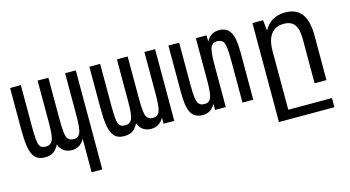

<svg xmlns="http://www.w3.org/2000/svg" viewBox="-83 -883 2574 1414"><g transform="rotate(-15 1204.0 -176.0)"><path d="M467.3 -46.9Q434.1 13.2 370.6 13.2Q337.4 13.2 311.8 -3.2Q286.1 -19.5 272 -55.7Q254.9 -20.5 230.2 -3.7Q205.6 13.2 165.5 13.2Q135.3 13.2 112.8 2.4Q90.3 -8.3 75.2 -37.1Q68.4 -50.3 63.2 -67.9Q58.1 -85.4 54.7 -108.6Q51.3 -131.8 49.6 -161.9Q47.9 -191.9 47.9 -230V-546.9H129.9V-233.9Q129.9 -175.8 132.8 -140.1Q134.3 -122.1 136.7 -107.7Q139.2 -93.3 145.3 -83Q151.4 -72.8 161.9 -67.4Q172.4 -62 189.9 -62Q211.9 -62 223.9 -69.8Q235.8 -77.6 242.7 -91.8Q250.5 -107.4 254.2 -140.6Q257.8 -173.8 257.8 -233.9V-546.9H339.8V-233.9Q339.8 -197.8 340.8 -173.1Q341.8 -148.4 343.8 -131.8Q345.7 -115.2 348.4 -105.5Q351.1 -95.7 354 -89.4Q360.4 -76.7 372.3 -69.3Q384.3 -62 403.8 -62Q424.8 -62 435.8 -70.3Q446.8 -78.6 452.6 -91.8Q460.9 -109.9 464.1 -144.5Q467.3 -179.2 467.3 -233.9V-546.9H548.8V208H467.3Z M770 13.2Q739.7 13.2 717.3 2.4Q694.8 -8.3 679.7 -37.1Q672.9 -50.3 667.7 -67.9Q662.6 -85.4 659.2 -108.6Q655.8 -131.8 654.1 -161.9Q652.3 -191.9 652.3 -230V-546.9H734.4V-233.9Q734.4 -175.8 737.3 -140.1Q738.8 -122.1 741.2 -107.7Q743.7 -93.3 749.8 -83Q755.9 -72.8 766.4 -67.4Q776.9 -62 794.4 -62Q816.4 -62 828.4 -69.8Q840.3 -77.6 847.2 -91.8Q855 -107.4 858.6 -140.6Q862.3 -173.8 862.3 -233.9V-546.9H944.3V-233.9Q944.3 -197.8 945.3 -173.1Q946.3 -148.4 948.2 -131.8Q950.2 -115.2 952.9 -105.5Q955.6 -95.7 958.5 -89.4Q964.8 -76.7 976.8 -69.3Q988.8 -62 1008.3 -62Q1029.3 -62 1040.3 -70.3Q1051.3 -78.6 1057.1 -91.8Q1065.4 -109.9 1068.6 -144.5Q1071.8 -179.2 1071.8 -233.9V-546.9H1153.3V0H1071.8V-46.9Q1038.6 13.2 975.1 13.2Q941.9 13.2 916.3 -3.2Q890.6 -19.5 876.5 -55.7Q859.4 -20.5 834.7 -3.7Q810.1 13.2 770 13.2Z M1366.7 13.2Q1303.2 13.2 1277.3 -39.1Q1264.6 -65.4 1259.8 -103.5Q1254.9 -141.6 1254.9 -191.9V-546.9H1336.9V-233.9Q1336.9 -197.8 1337.9 -173.1Q1338.9 -148.4 1340.8 -131.8Q1342.8 -115.2 1345.5 -105.5Q1348.1 -95.7 1351.1 -89.4Q1357.4 -76.7 1369.4 -69.3Q1381.3 -62 1400.9 -62Q1421.9 -62 1432.9 -70.3Q1443.8 -78.6 1449.7 -91.8Q1458 -109.9 1461.2 -144.5Q1464.4 -179.2 1464.4 -233.9V-546.9H1545.9V-500Q1564 -532.2 1587.9 -546.1Q1611.8 -560.1 1644 -560.1Q1707 -560.1 1732.9 -507.8Q1745.6 -481.4 1750.5 -443.4Q1755.4 -405.3 1755.4 -355V0H1673.3V-313Q1673.3 -347.7 1672.4 -372.3Q1671.4 -397 1669.4 -413.8Q1667.5 -430.7 1665 -440.9Q1662.6 -451.2 1659.7 -457.5Q1652.8 -471.7 1639.4 -478.3Q1626 -484.9 1608.4 -484.9Q1591.8 -484.9 1581.3 -479.2Q1570.8 -473.6 1564.5 -463.4Q1558.1 -453.1 1554.9 -439.5Q1551.8 -425.8 1549.8 -409.7Q1547.9 -394 1546.9 -374Q1545.9 -354 1545.9 -329.1V0H1464.4V-46.9Q1446.3 -14.6 1422.4 -0.7Q1398.4 13.2 1366.7 13.2Z M1895.5 -546.9H1976.6L1985.4 -464.8Q2009.3 -512.2 2050.3 -536.1Q2091.3 -560.1 2147.5 -560.1Q2231.9 -560.1 2272.7 -505.6Q2313.5 -451.2 2313.5 -338.9V0H2223.1V-338.9Q2223.1 -412.6 2197.5 -447.3Q2171.9 -481.9 2116.7 -481.9Q2052.7 -481.9 2019 -438Q1985.4 -394 1985.4 -309.1V138.2H2318.4V208H1895.5Z"/></g></svg>

Font: Hack
Style: Regular
Weight: 400
Monospace: yes
Designer: Christopher Simpkins
Foundry: Christopher Simpkins
Version: Version 2.019; ttfautohint (v1.4.1) -l 4 -r 80 -G 350 -x 0 -